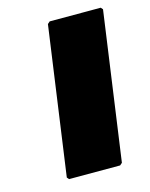

<svg xmlns="http://www.w3.org/2000/svg" viewBox="-87 -578 504 643"><g transform="rotate(-15 165.0 -256.5)"><path d="M67 0 73 7H250L258 0L330 -513L324 -520H147L139 -513Z"/></g></svg>

Font: Hussar Woodtype
Style: BlkObl
Weight: 900
Foundry: Cannot Into Space Fonts
Version: Version 1.07